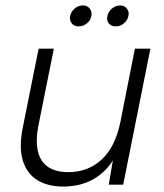

<svg xmlns="http://www.w3.org/2000/svg" viewBox="-20 -679 602 706"><path d="M433 0H380L395 -89Q366 -43 319.5 -18Q273 7 212 7Q156 7 117.5 -16.5Q79 -40 64 -88.5Q49 -137 64 -211L122 -500H178L121 -216Q105 -131 133.5 -88.5Q162 -46 231 -46Q303 -46 353.5 -92Q404 -138 423 -232L476 -500H533ZM269 -582Q253 -582 244 -593Q235 -604 238 -620Q241 -636 254.5 -647.5Q268 -659 285 -659Q301 -659 310 -647.5Q319 -636 316 -620Q313 -604 299.5 -593Q286 -582 269 -582ZM406 -582Q389 -582 380 -593Q371 -604 375 -620Q378 -636 391.5 -647.5Q405 -659 422 -659Q437 -659 446.5 -647.5Q456 -636 452 -620Q449 -604 435.5 -593Q422 -582 406 -582Z"/></svg>

Font: Albert Sans Light
Style: Italic
Weight: 300
Italic angle: -11.25°
Designer: Andreas Rasmussen
Foundry: a.Foundry
Version: Version 1.025